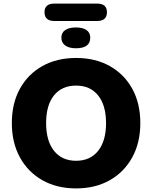

<svg xmlns="http://www.w3.org/2000/svg" viewBox="-20 -1039 847 1070"><path d="M404 11Q297 11 216.5 -34.5Q136 -80 91 -162Q46 -244 46 -353Q46 -463 91 -544.5Q136 -626 216.5 -671Q297 -716 404 -716Q511 -716 591.5 -671Q672 -626 717 -544.5Q762 -463 762 -353Q762 -244 717 -162Q672 -80 591.5 -34.5Q511 11 404 11ZM404 -143Q483 -143 527 -198.5Q571 -254 571 -353Q571 -452 527 -507Q483 -562 404 -562Q325 -562 281 -507.5Q237 -453 237 -353Q237 -254 281 -198.5Q325 -143 404 -143ZM283 -922Q228 -922 228 -971Q228 -1019 283 -1019H521Q576 -1019 576 -971Q576 -922 521 -922ZM403 -770Q365 -770 343.5 -785.5Q322 -801 322 -829Q322 -857 343.5 -871.5Q365 -886 403 -886Q441 -886 462 -871.5Q483 -857 483 -829Q483 -770 403 -770Z"/></svg>

Font: Chiron GoRound TC H
Style: Regular
Weight: 900
Designer: Ryoko NISHIZUKA 西塚涼子 (kana, bopomofo & ideographs); Paul D. Hunt (Latin, Greek & Cyrillic); Sandoll Communications 산돌커뮤니
Foundry: Adobe
Version: Version 1.000;hotconv 1.1.1;makeotfexe 2.6.0